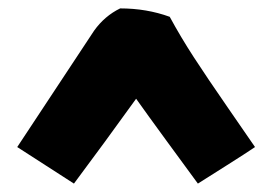

<svg xmlns="http://www.w3.org/2000/svg" viewBox="-20 -732 627 457"><path d="M587 -382Q565 -367 519 -338Q473 -309 451 -295Q426 -329 377 -396Q328 -463 304 -497Q227 -390 156 -295L21 -382L204 -659Q229 -694 266 -712Q329 -712 384 -692Q410 -644 441.5 -595.5Q473 -547 522.5 -475.5Q572 -404 587 -382Z"/></svg>

Font: Repo
Style: ExtraBlack
Weight: 1000
Designer: Stefan Peev
Foundry: Context Ltd
Version: Version 001.000